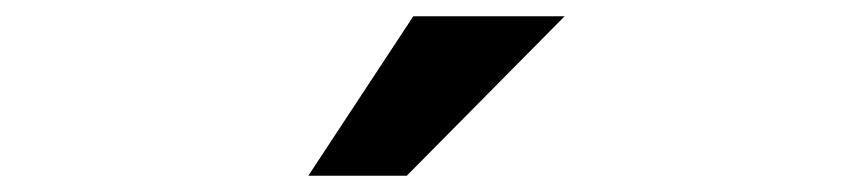

<svg xmlns="http://www.w3.org/2000/svg" viewBox="-20 -140 1040 236"><path d="M480 76H359L488 -120H674Z"/></svg>

Font: Inconsolata UltraExpanded ExtraBold
Style: Regular
Weight: 800
Width: 9
Monospace: yes
Designer: Raph Levien, Cyreal, Brenton Simpson
Foundry: Raph Levien, Cyreal, Google
Version: Version 3.001; ttfautohint (v1.8.2.53-6de2)